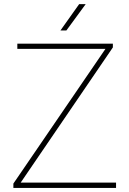

<svg xmlns="http://www.w3.org/2000/svg" viewBox="-20 -926 638 946"><path d="M82 -26.4 536.1 -692.4V-710.9H65.4V-685.1H499.5L45.9 -21.5V0H551.8V-26.4ZM307.1 -775.9 402.3 -905.8H370.1L277.8 -775.9Z"/></svg>

Font: Vazirmatn Thin
Style: Regular
Weight: 100
Designer: Saber Rastikerdar
Foundry: Saber Rastikerdar
Version: Version 33.003